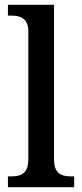

<svg xmlns="http://www.w3.org/2000/svg" viewBox="-20 -780 343 800"><path d="M13 0H289V-45H278C237 -45 205 -55 205 -117V-760H13V-715H25C61 -715 98 -707 98 -649V-117C98 -55 66 -45 25 -45H13Z"/></svg>

Font: Noto Serif Bengali SemiCondensed
Style: Regular
Weight: 400
Width: 4
Designer: Juan Bruce, Universal Thirst, Indian Type Foundry and the Monotype Design Team.
Foundry: Monotype Imaging Inc.
Version: Version 2.003